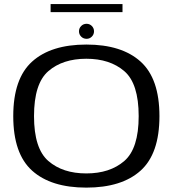

<svg xmlns="http://www.w3.org/2000/svg" viewBox="-20 -894 839 920"><path d="M393.5 5Q224.5 5 134 -76.2Q43.5 -157.5 43.5 -337.5Q43.5 -517.5 134 -599Q224.5 -680.5 393.8 -680.5Q563 -680.5 653.5 -599Q744 -517.5 744 -337.5Q744 -157.5 653.5 -76.2Q563 5 393.5 5ZM393.5 -63Q506.5 -63 575.5 -122.5Q644.5 -182 644.5 -337.5Q644.5 -494 575.5 -553.2Q506.5 -612.5 393.5 -612.5Q280.5 -612.5 211.8 -553.2Q143 -494 143 -337.5Q143 -182 211.8 -122.5Q280.5 -63 393.5 -63ZM395 -708Q379.5 -708 369 -718.5Q358.5 -729 358.5 -744Q358.5 -759 369 -769.5Q379.5 -780 395 -780Q409.5 -780 420 -769.5Q430.5 -759 430.5 -744Q430.5 -729 420 -718.5Q409.5 -708 395 -708ZM222.5 -836V-874.5H567V-836Z"/></svg>

Font: Anybody ExtraExpanded
Style: Regular
Weight: 400
Width: 8
Designer: Tyler Finck
Foundry: Etcetera Type Company
Version: Version 1.010; ttfautohint (v1.8.3) -l 8 -r 50 -G 200 -x 14 